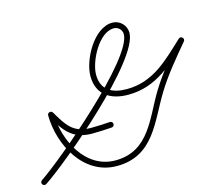

<svg xmlns="http://www.w3.org/2000/svg" viewBox="-100 -672 895 792"><g transform="rotate(-15 348.0 -276.0)"><path d="M-10.8 4.9C-7.2 10.4 0.3 12 5.8 8.3C108.1 -59.2 498.6 -387.5 498.6 -506.2C498.6 -538.3 472.5 -564.3 440.4 -564.3C361.3 -564.3 296.7 -443.6 296.7 -374.5C296.7 -293.3 354.1 -259.9 428.4 -259.9C549.9 -259.9 623.2 -335.8 705.1 -411.9C710.5 -417 708.6 -424 704.1 -428.3C699.6 -432.5 692.5 -434.1 687.7 -428.4C638.8 -370.1 589.9 -312.4 549.9 -247.4C487.7 -146.4 452.9 -12 307 -12C179.2 -12 111.2 -150.8 110.4 -263.4C110.3 -269.3 103.2 -270.3 96.9 -268.5C90.6 -266.8 85 -262.3 88.1 -257.2C127.1 -191.7 156.4 -143.6 243.7 -143.6C271.4 -143.6 298.9 -145.4 326.5 -147.1C333.2 -147.5 338.2 -153.1 337.8 -159.8C337.4 -166.4 331.7 -171.4 325.1 -171C325.1 -171 325.1 -171 325.1 -171C298 -169.4 270.9 -167.6 243.7 -167.6C165.9 -167.6 143.1 -211.8 108.7 -269.5C105.7 -274.6 100.1 -275.9 95.2 -274.6C90.4 -273.2 86.3 -269.2 86.4 -263.3C87.3 -137 165.3 12 307 12C465.4 12 502.8 -125.2 570.3 -234.8C609.7 -298.8 658 -355.6 706.1 -413C710.9 -418.7 709.3 -425.4 705.1 -429.3C701 -433.3 694.2 -434.6 688.7 -429.4C611.8 -358 542.7 -283.9 428.4 -283.9C367.4 -283.9 320.7 -306.9 320.7 -374.5C320.7 -429.7 375.8 -540.3 440.4 -540.3C459.3 -540.3 474.6 -525.1 474.6 -506.2C474.6 -401.1 86.1 -73.5 -7.4 -11.7C-12.9 -8.1 -14.5 -0.6 -10.8 4.9Z"/></g></svg>

Font: FRB American Cursive Guidelines Light
Style: Italic
Weight: 300
Italic angle: -25°
Version: Version 2.0;Modular Font Editor K font №1